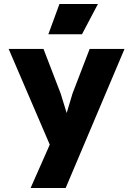

<svg xmlns="http://www.w3.org/2000/svg" viewBox="-20 -713 660 953"><path d="M598 -470H425L340 -249L311 -152L281 -249L196 -470H23L227 5L132 220H306ZM220 -543H387L466 -693H275Z"/></svg>

Font: Kreadon Extra Bold
Style: Regular
Weight: 800
Designer: kohakuno
Foundry: StudioGnu
Version: Version 1.000;Glyphs 3.1.2 (3151)